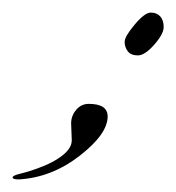

<svg xmlns="http://www.w3.org/2000/svg" viewBox="-22 -212 280 305"><path d="M119 -47Q149 -47 149 -27Q149 1 104.5 35.5Q60 70 8 73Q-2 73 -2 70Q-2 67 8 64.5Q18 62 27.5 59Q37 56 49 51Q61 46 70 40Q92 26 92 11L91 -16Q91 -28 99 -37.5Q107 -47 119 -47ZM217.5 -192Q227 -192 232.5 -186Q238 -180 238 -169Q238 -158 223 -141Q208 -124 197 -124Q186 -124 181 -130.5Q176 -137 176 -145.5Q176 -154 192 -173Q208 -192 217.5 -192Z"/></svg>

Font: Mrs Saint Delafield
Style: Regular
Weight: 400
Designer: Alejandro Paul
Foundry: Alejandro Paul
Version: Version 1.001